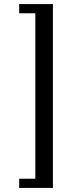

<svg xmlns="http://www.w3.org/2000/svg" viewBox="-20 -754 386 940"><path d="M239 166H74V121H153V-689H74V-734H239Z"/></svg>

Font: Arima Madurai Medium
Style: Regular
Weight: 500
Designer: Joana Correia and Natanael Gama
Foundry: NDISCOVER
Version: Version 1.020